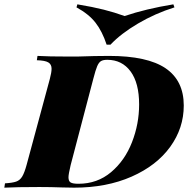

<svg xmlns="http://www.w3.org/2000/svg" viewBox="-65 -866 893 886"><path d="M277 0 223 -1Q169 -3 117 -3Q12 -3 -45 0L-42 -20Q-8 -22 9.5 -28Q27 -34 37.5 -51.5Q48 -69 58 -106L165 -502Q173 -532 173 -549Q173 -569 158 -578Q143 -587 105 -588L108 -608Q157 -605 255 -605H290Q377 -608 438 -608Q615 -608 699 -551Q783 -494 783 -379Q783 -275 720.5 -188.5Q658 -102 542.5 -51Q427 0 277 0ZM577 -384Q577 -483 537.5 -536.5Q498 -590 430 -590Q411 -590 401 -584Q391 -578 383.5 -560.5Q376 -543 366 -504L261 -104Q251 -62 251 -48Q251 -30 261 -24Q271 -18 297 -18Q384 -18 447.5 -71.5Q511 -125 544 -209.5Q577 -294 577 -384ZM735 -846 740 -832Q651 -804 572 -757.5Q493 -711 445 -660H427Q407 -721 376 -761Q345 -801 288 -832L292 -846Q364 -834 413.5 -821.5Q463 -809 510 -792Q607 -825 735 -846Z"/></svg>

Font: Playfair Display SC Black
Style: Italic
Weight: 900
Italic angle: -14°
Designer: Claus Eggers Sørensen
Foundry: Claus Eggers Sørensen
Version: Version 1.200; ttfautohint (v1.6)